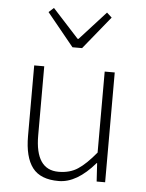

<svg xmlns="http://www.w3.org/2000/svg" viewBox="-53 -780 636 836"><g transform="rotate(5 264.5 -362.5)"><path d="M244.1 -573.2 127 -716.8 148.9 -736.8 263.2 -611.8H267.1L380.9 -736.8L402.8 -716.8L286.1 -573.2ZM128.9 -178.2Q128.9 -27.8 230.5 -27.8Q280.3 -27.8 314.9 -50.8Q350.1 -73.7 393.1 -126V-480H437V0H399.9L395 -80.1H393.1Q314 12.2 234.9 12.2Q155.3 12.7 120.1 -33.2Q85 -79.1 85 -171.9V-480H128.9Z"/></g></svg>

Font: SourceSansPro-Light
Style: Regular
Weight: 300
Designer: Paul D. Hunt
Foundry: Adobe Systems Incorporated
Version: Version 2.020;PS 2.0;hotconv 1.0.86;makeotf.lib2.5.63406